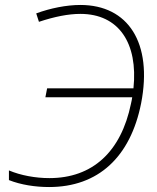

<svg xmlns="http://www.w3.org/2000/svg" viewBox="-20 -744 634 774"><path d="M178 10C376 10 506 -111 549 -328C596 -571 497 -724 304 -724C248 -724 183 -711 126 -690L137 -656C200 -677 256 -688 304 -688C459 -688 537 -570 518 -388H170L163 -352H513C512 -344 510 -335 508 -326C468 -132 353 -26 179 -26C123 -26 63 -37 16 -57V-18C64 1 122 10 178 10Z"/></svg>

Font: Noto Sans ExtraLight
Style: Italic
Weight: 200
Italic angle: -12°
Designer: Monotype Design Team
Foundry: Monotype Imaging Inc.
Version: Version 2.013